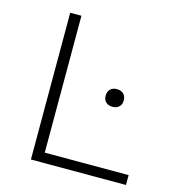

<svg xmlns="http://www.w3.org/2000/svg" viewBox="-93 -673 681 752"><g transform="rotate(15 247.5 -297.5)"><path d="M100 0V-595H145.5V-40H485.5V0ZM354.5 -282Q338 -282 328 -291.5Q318 -301 318 -317Q318 -334 328 -343.8Q338 -353.5 354.5 -353.5Q371.5 -353.5 381.5 -343.8Q391.5 -334 391.5 -317Q391.5 -301 381.5 -291.5Q371.5 -282 354.5 -282Z"/></g></svg>

Font: Encode Sans SC SemiExpanded ExtraLight
Style: Regular
Weight: 250
Width: 6
Designer: Multiple Designers
Foundry: Impallari Type
Version: Version 3.002